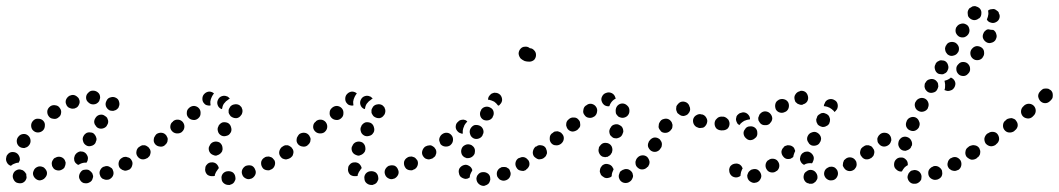

<svg xmlns="http://www.w3.org/2000/svg" viewBox="-25 -576 3469 629"><path d="M269 21Q261 26 252 24Q251 24 250 24Q241 21 237 13Q232 5 235 -4Q236 -8 239 -12Q241 -15 245 -18Q249 -20 253 -20Q258 -21 262 -20Q262 -20 263 -20Q267 -19 270 -16Q274 -13 276 -10Q277 -8 278 -7Q279 -5 279 -3Q279 -2 280 0Q280 2 280 4Q279 6 279 7Q277 17 269 21ZM49 23Q41 26 32 23H31Q23 20 19 11Q15 3 18 -6Q21 -15 30 -19Q38 -23 47 -19H48Q52 -17 55 -14Q58 -11 60 -7Q60 -7 60 -7Q60 -7 61 -7Q61 -7 61 -7Q61 -1 62 4Q62 6 62 7Q61 9 61 10Q58 19 49 23ZM122 7Q125 4 127 0Q129 -4 129 -9Q129 -13 127 -17Q125 -21 122 -24Q119 -28 115 -29Q110 -31 106 -31Q101 -31 97 -29Q88 -25 85 -16Q81 -8 85 1Q87 5 90 8Q93 11 97 13Q101 15 106 15Q110 14 114 13L115 12Q119 11 122 7ZM345 0Q349 -9 345 -18Q344 -22 341 -25Q337 -28 333 -30Q329 -32 325 -32Q320 -32 316 -30H315Q307 -27 303 -18Q299 -10 303 -1Q304 3 307 6Q310 10 315 11Q319 13 323 13Q328 13 332 12Q341 8 345 0ZM408 -34Q411 -43 406 -51Q404 -55 400 -58Q397 -60 392 -61Q388 -63 384 -62Q379 -62 375 -59Q366 -54 364 -45Q362 -36 366 -28Q368 -24 372 -22Q375 -19 380 -18Q384 -16 388 -17Q393 -18 397 -20H398Q406 -25 408 -34ZM186 -27Q188 -31 189 -35Q190 -39 190 -44Q189 -48 187 -52Q182 -60 173 -62Q164 -64 156 -59H155Q151 -57 149 -53Q146 -49 145 -45Q144 -41 145 -36Q145 -32 148 -28Q152 -20 162 -18Q171 -16 179 -21Q183 -23 186 -27ZM-3 -45Q-7 -53 -4 -62V-63Q-3 -67 0 -70Q3 -74 7 -76Q11 -78 16 -78Q20 -78 24 -77Q33 -74 37 -66Q42 -57 39 -48H38Q38 -46 37 -45Q37 -44 36 -43Q28 -43 20 -39Q15 -37 11 -33Q10 -33 10 -33Q10 -33 10 -33Q1 -36 -3 -45ZM218 -54Q217 -58 219 -63Q220 -68 223 -71Q226 -75 230 -77Q233 -79 238 -80Q242 -80 247 -79Q256 -76 260 -68Q265 -60 262 -51V-50Q261 -48 260 -46Q260 -45 258 -43Q255 -43 251 -43Q242 -42 234 -37Q233 -36 231 -36Q228 -37 225 -40Q222 -42 220 -46Q218 -49 218 -54ZM464 -65Q466 -69 467 -73Q468 -77 467 -82Q466 -86 463 -90Q460 -93 457 -96Q453 -98 449 -99Q444 -100 440 -99Q435 -98 432 -95H431Q423 -89 422 -80Q420 -71 426 -63Q431 -56 440 -54Q449 -53 457 -58H458Q461 -61 464 -65ZM30 -111Q31 -102 38 -96Q42 -93 46 -92Q50 -91 55 -91Q59 -92 63 -94Q67 -96 70 -100Q76 -107 75 -117Q74 -126 67 -132Q60 -138 51 -137Q41 -136 35 -128Q29 -121 30 -111ZM247 -114Q249 -105 257 -100Q265 -95 274 -98Q283 -100 288 -108V-109Q290 -113 291 -117Q292 -122 290 -126Q289 -130 286 -134Q284 -137 280 -140Q276 -142 272 -142Q267 -143 263 -142Q258 -141 255 -138Q251 -135 249 -131Q244 -123 247 -114ZM77 -165Q77 -155 83 -149Q90 -142 99 -142Q108 -142 115 -148L116 -149Q122 -155 122 -165Q123 -174 116 -181Q110 -187 100 -187Q91 -188 84 -181Q77 -174 77 -165ZM284 -181Q283 -177 284 -173Q285 -168 288 -165Q290 -161 294 -158Q302 -153 311 -155Q320 -157 325 -164V-165Q328 -169 329 -173Q330 -178 329 -182Q328 -186 326 -190Q323 -194 319 -196Q312 -202 302 -200Q293 -198 288 -190Q285 -186 284 -181ZM130 -213Q129 -203 134 -196Q139 -188 149 -187Q158 -185 165 -190L166 -191Q174 -196 175 -205Q177 -214 171 -222Q166 -230 157 -231Q148 -233 140 -228L139 -227Q132 -222 130 -213ZM322 -228Q325 -220 333 -215Q337 -213 342 -213Q346 -212 350 -214Q355 -215 358 -218Q362 -221 364 -225V-226Q368 -234 365 -243Q363 -252 354 -256Q346 -260 337 -257Q328 -255 324 -246Q319 -237 322 -228ZM197 -258Q194 -255 192 -251Q190 -247 190 -242Q190 -238 192 -234Q193 -230 197 -226Q200 -223 204 -222Q208 -220 212 -220Q217 -220 221 -221L222 -222Q226 -223 229 -226Q232 -229 234 -234Q236 -238 236 -242Q236 -247 234 -251Q233 -255 229 -258Q226 -261 222 -263Q218 -265 214 -265Q209 -265 205 -263H204Q200 -261 197 -258ZM281 -234H280Q271 -234 264 -241Q257 -247 257 -256Q257 -266 264 -272Q270 -279 279 -279H280Q289 -279 296 -273Q303 -267 303 -257Q303 -257 303 -256Q303 -255 303 -255Q301 -250 300 -245Q297 -240 292 -237Q287 -234 281 -234Z M735 27Q739 25 742 21Q744 18 746 13Q747 9 746 4Q745 -5 738 -11Q730 -16 721 -15H720Q711 -14 705 -7Q699 1 701 10Q701 14 703 18Q705 22 709 25Q713 28 717 29Q721 30 726 30H727Q731 29 735 27ZM806 4Q809 1 811 -3Q813 -7 813 -12Q813 -16 811 -20Q808 -29 800 -33Q791 -36 782 -33H781Q777 -31 774 -28Q771 -25 769 -21Q767 -17 767 -12Q767 -8 769 -3Q772 5 781 9Q789 13 798 9H799Q803 7 806 4ZM655 -3Q648 -9 647 -19Q647 -19 647 -20Q647 -24 648 -29Q649 -33 652 -36Q655 -40 659 -42Q663 -44 667 -44Q676 -45 683 -40Q690 -34 692 -25Q689 -23 688 -20Q682 -13 679 -4Q679 -2 679 0Q677 0 675 1Q674 1 672 1Q663 2 655 -3ZM875 -34Q878 -43 874 -51Q871 -55 868 -58Q865 -61 860 -62Q856 -64 852 -63Q847 -63 843 -61L842 -60Q834 -56 831 -47Q829 -38 833 -30Q835 -26 838 -23Q842 -20 846 -19Q850 -18 855 -18Q859 -18 863 -21H864Q872 -25 875 -34ZM935 -73Q937 -82 931 -90Q929 -94 925 -96Q921 -98 917 -99Q912 -100 908 -99Q904 -98 900 -95H899Q892 -89 890 -80Q888 -71 894 -63Q896 -60 900 -57Q904 -55 909 -54Q913 -53 917 -55Q922 -56 925 -58L926 -59Q934 -64 935 -73ZM465 -65Q467 -69 468 -74Q469 -78 468 -82Q467 -87 464 -90Q462 -94 458 -96Q454 -99 450 -100Q445 -100 441 -100Q437 -99 433 -96L432 -95Q425 -90 423 -81Q421 -72 427 -64Q429 -60 433 -58Q437 -56 441 -55Q445 -54 450 -55Q454 -56 458 -59H459Q462 -62 465 -65ZM661 -79Q665 -71 674 -68Q678 -66 683 -66Q687 -67 691 -69Q695 -71 698 -74Q701 -77 703 -81V-82Q705 -87 704 -91Q704 -95 702 -100Q700 -104 697 -107Q694 -110 690 -111Q681 -114 672 -110Q664 -106 661 -97L660 -96Q657 -88 661 -79ZM521 -107Q524 -111 524 -116Q525 -120 524 -124Q522 -129 520 -132Q514 -140 505 -141Q496 -142 488 -137L487 -136Q484 -133 482 -129Q479 -125 479 -121Q478 -117 479 -112Q480 -108 483 -104Q489 -97 498 -96Q507 -94 515 -100V-101Q519 -103 521 -107ZM689 -146Q691 -137 700 -132Q708 -128 717 -131Q726 -133 730 -141L731 -142Q735 -150 732 -159Q730 -168 722 -173Q713 -177 704 -175Q696 -172 691 -164V-163Q686 -155 689 -146ZM579 -159Q580 -168 574 -176Q568 -183 559 -184Q550 -185 542 -179V-178Q534 -173 533 -163Q532 -154 538 -147Q544 -140 553 -139Q563 -138 570 -143L571 -144Q578 -150 579 -159ZM632 -204Q633 -214 627 -221Q621 -228 611 -229Q602 -229 595 -223L594 -222Q587 -216 587 -207Q586 -198 592 -191Q598 -184 608 -183Q617 -182 624 -188L625 -189Q632 -195 632 -204ZM724 -216Q724 -212 724 -207Q725 -203 728 -199Q730 -195 734 -193Q742 -188 751 -189Q760 -191 765 -199L766 -200Q768 -203 769 -208Q770 -212 769 -217Q768 -221 766 -225Q763 -228 760 -231Q752 -236 743 -234Q734 -233 728 -225V-224Q725 -220 724 -216ZM722 -249Q725 -252 728 -253Q726 -255 724 -257Q722 -258 720 -260H719Q711 -264 702 -261Q693 -258 689 -249Q685 -241 688 -232Q691 -223 700 -219H701Q701 -219 701 -219Q702 -219 702 -218Q702 -220 703 -221Q704 -230 709 -237L710 -238Q715 -245 722 -249ZM638 -252Q638 -262 644 -268L645 -269Q651 -275 660 -276Q669 -276 676 -270Q672 -265 669 -259Q665 -251 664 -243Q664 -236 665 -231Q660 -229 654 -231Q648 -232 644 -237Q638 -243 638 -252Z M1203 27Q1207 25 1210 21Q1212 18 1214 13Q1215 9 1214 4Q1213 -5 1206 -11Q1198 -16 1189 -15H1188Q1179 -14 1173 -7Q1167 1 1169 10Q1169 14 1171 18Q1173 22 1177 25Q1181 28 1185 29Q1189 30 1194 30H1195Q1199 29 1203 27ZM1274 4Q1277 1 1279 -3Q1281 -7 1281 -12Q1281 -16 1279 -20Q1276 -29 1268 -33Q1259 -36 1250 -33H1249Q1245 -31 1242 -28Q1239 -25 1237 -21Q1235 -17 1235 -12Q1235 -8 1237 -3Q1240 5 1249 9Q1257 13 1266 9H1267Q1271 7 1274 4ZM1123 -3Q1116 -9 1115 -19Q1115 -19 1115 -20Q1115 -24 1116 -29Q1117 -33 1120 -36Q1123 -40 1127 -42Q1131 -44 1135 -44Q1144 -45 1151 -40Q1158 -34 1160 -25Q1157 -23 1156 -20Q1150 -13 1147 -4Q1147 -2 1147 0Q1145 0 1143 1Q1142 1 1140 1Q1131 2 1123 -3ZM1343 -34Q1346 -43 1342 -51Q1339 -55 1336 -58Q1333 -61 1328 -62Q1324 -64 1320 -63Q1315 -63 1311 -61L1310 -60Q1302 -56 1299 -47Q1297 -38 1301 -30Q1303 -26 1306 -23Q1310 -20 1314 -19Q1318 -18 1323 -18Q1327 -18 1331 -21H1332Q1340 -25 1343 -34ZM1403 -73Q1405 -82 1399 -90Q1397 -94 1393 -96Q1389 -98 1385 -99Q1380 -100 1376 -99Q1372 -98 1368 -95H1367Q1360 -89 1358 -80Q1356 -71 1362 -63Q1364 -60 1368 -57Q1372 -55 1377 -54Q1381 -53 1385 -55Q1390 -56 1393 -58L1394 -59Q1402 -64 1403 -73ZM933 -65Q935 -69 936 -74Q937 -78 936 -82Q935 -87 932 -90Q930 -94 926 -96Q922 -99 918 -100Q913 -100 909 -100Q905 -99 901 -96L900 -95Q893 -90 891 -81Q889 -72 895 -64Q897 -60 901 -58Q905 -56 909 -55Q913 -54 918 -55Q922 -56 926 -59H927Q930 -62 933 -65ZM1129 -79Q1133 -71 1142 -68Q1146 -66 1151 -66Q1155 -67 1159 -69Q1163 -71 1166 -74Q1169 -77 1171 -81V-82Q1173 -87 1172 -91Q1172 -95 1170 -100Q1168 -104 1165 -107Q1162 -110 1158 -111Q1149 -114 1140 -110Q1132 -106 1129 -97L1128 -96Q1125 -88 1129 -79ZM989 -107Q992 -111 992 -116Q993 -120 992 -124Q990 -129 988 -132Q982 -140 973 -141Q964 -142 956 -137L955 -136Q952 -133 950 -129Q947 -125 947 -121Q946 -117 947 -112Q948 -108 951 -104Q957 -97 966 -96Q975 -94 983 -100V-101Q987 -103 989 -107ZM1157 -146Q1159 -137 1168 -132Q1176 -128 1185 -131Q1194 -133 1198 -141L1199 -142Q1203 -150 1200 -159Q1198 -168 1190 -173Q1181 -177 1172 -175Q1164 -172 1159 -164V-163Q1154 -155 1157 -146ZM1047 -159Q1048 -168 1042 -176Q1036 -183 1027 -184Q1018 -185 1010 -179V-178Q1002 -173 1001 -163Q1000 -154 1006 -147Q1012 -140 1021 -139Q1031 -138 1038 -143L1039 -144Q1046 -150 1047 -159ZM1100 -204Q1101 -214 1095 -221Q1089 -228 1079 -229Q1070 -229 1063 -223L1062 -222Q1055 -216 1055 -207Q1054 -198 1060 -191Q1066 -184 1076 -183Q1085 -182 1092 -188L1093 -189Q1100 -195 1100 -204ZM1192 -216Q1192 -212 1192 -207Q1193 -203 1196 -199Q1198 -195 1202 -193Q1210 -188 1219 -189Q1228 -191 1233 -199L1234 -200Q1236 -203 1237 -208Q1238 -212 1237 -217Q1236 -221 1234 -225Q1231 -228 1228 -231Q1220 -236 1211 -234Q1202 -233 1196 -225V-224Q1193 -220 1192 -216ZM1190 -249Q1193 -252 1196 -253Q1194 -255 1192 -257Q1190 -258 1188 -260H1187Q1179 -264 1170 -261Q1161 -258 1157 -249Q1153 -241 1156 -232Q1159 -223 1168 -219H1169Q1169 -219 1169 -219Q1170 -219 1170 -218Q1170 -220 1171 -221Q1172 -230 1177 -237L1178 -238Q1183 -245 1190 -249ZM1106 -252Q1106 -262 1112 -268L1113 -269Q1119 -275 1128 -276Q1137 -276 1144 -270Q1140 -265 1137 -259Q1133 -251 1132 -243Q1132 -236 1133 -231Q1128 -229 1122 -231Q1116 -232 1112 -237Q1106 -243 1106 -252Z M1569 30Q1573 28 1576 25Q1579 21 1580 17Q1582 13 1581 8Q1581 -1 1574 -7Q1566 -13 1557 -12H1556Q1552 -12 1548 -10Q1544 -8 1541 -4Q1538 -1 1537 3Q1535 8 1536 12Q1537 21 1544 27Q1551 33 1560 33H1561Q1565 32 1569 30ZM1646 2Q1650 -7 1646 -15Q1645 -20 1642 -23Q1638 -26 1634 -28Q1630 -29 1626 -29Q1621 -29 1617 -28L1616 -27Q1608 -24 1604 -15Q1601 -7 1604 2Q1606 6 1609 9Q1612 13 1616 14Q1620 16 1625 16Q1629 16 1634 14Q1643 10 1646 2ZM1499 10Q1494 9 1490 7Q1486 5 1483 2Q1480 -2 1479 -6Q1479 -6 1479 -7Q1476 -16 1480 -24Q1485 -32 1494 -35Q1503 -38 1511 -33Q1519 -29 1522 -20Q1522 -20 1522 -20Q1522 -19 1522 -18Q1522 -18 1522 -17Q1518 -11 1515 -3Q1514 1 1514 5Q1512 6 1511 7Q1509 8 1507 9Q1503 10 1499 10ZM1709 -34Q1711 -43 1706 -51Q1703 -54 1700 -57Q1696 -60 1692 -61Q1688 -62 1683 -61Q1679 -60 1675 -58H1674Q1666 -53 1664 -44Q1662 -35 1667 -27Q1669 -23 1673 -20Q1676 -18 1681 -17Q1685 -16 1690 -16Q1694 -17 1698 -19V-20Q1706 -25 1709 -34ZM1766 -73Q1768 -82 1762 -90Q1760 -94 1756 -96Q1752 -98 1748 -99Q1743 -100 1739 -99Q1735 -98 1731 -95Q1723 -90 1721 -81Q1720 -71 1725 -64Q1728 -60 1731 -58Q1735 -55 1740 -54Q1744 -54 1748 -55Q1753 -56 1756 -58L1757 -59Q1765 -64 1766 -73ZM1401 -65Q1403 -69 1404 -73Q1405 -78 1404 -82Q1403 -87 1400 -90Q1398 -94 1394 -96Q1390 -99 1386 -100Q1381 -100 1377 -99Q1372 -98 1369 -96H1368Q1365 -93 1362 -89Q1360 -85 1359 -81Q1358 -77 1359 -72Q1360 -68 1362 -64Q1365 -61 1369 -58Q1373 -56 1377 -55Q1381 -54 1386 -55Q1390 -56 1394 -58V-59Q1398 -61 1401 -65ZM1488 -70Q1484 -79 1487 -88Q1490 -97 1499 -101Q1507 -105 1516 -102Q1520 -101 1523 -98Q1527 -95 1529 -91Q1531 -87 1531 -82Q1531 -78 1530 -74V-73Q1527 -66 1521 -62Q1515 -58 1508 -58Q1506 -58 1504 -58Q1503 -58 1503 -58Q1502 -59 1502 -59Q1501 -59 1501 -59Q1492 -62 1488 -70ZM1459 -116Q1460 -125 1455 -132Q1449 -140 1440 -141Q1431 -142 1423 -136Q1419 -133 1417 -129Q1415 -126 1414 -121Q1413 -117 1415 -112Q1416 -108 1418 -104Q1424 -97 1433 -96Q1443 -95 1450 -100L1451 -101Q1458 -107 1459 -116ZM1515 -137Q1517 -128 1526 -123Q1534 -119 1543 -122Q1552 -125 1556 -133V-134Q1561 -142 1558 -151Q1555 -160 1547 -164Q1538 -168 1529 -166Q1521 -163 1516 -154Q1512 -146 1515 -137ZM1506 -178Q1504 -180 1501 -182Q1497 -183 1494 -184Q1489 -184 1485 -183Q1481 -182 1477 -179V-178Q1469 -173 1468 -163Q1467 -154 1473 -147Q1476 -143 1480 -141Q1484 -139 1488 -138Q1489 -138 1490 -138Q1490 -138 1491 -138Q1491 -143 1491 -148Q1492 -156 1496 -164V-165Q1500 -172 1506 -178ZM1548 -198Q1550 -189 1558 -184Q1566 -180 1575 -182Q1584 -184 1589 -192V-193Q1594 -201 1592 -210Q1590 -219 1582 -223Q1574 -228 1565 -226Q1556 -224 1551 -216V-215Q1546 -207 1548 -198ZM1576 -259Q1578 -263 1582 -266V-267Q1586 -270 1590 -271Q1594 -273 1598 -272Q1603 -272 1607 -270Q1611 -268 1614 -265Q1620 -258 1620 -248Q1619 -239 1612 -233V-232Q1611 -232 1610 -231Q1609 -230 1607 -230Q1607 -230 1606 -231Q1601 -238 1594 -243Q1586 -247 1578 -249Q1576 -249 1574 -249Q1574 -249 1574 -250Q1574 -250 1574 -251Q1574 -255 1576 -259ZM1725 -411Q1731 -405 1731 -396Q1731 -387 1725 -380Q1718 -374 1709 -374Q1701 -374 1694 -376Q1687 -379 1681 -384Q1675 -391 1674 -400Q1674 -409 1680 -416Q1686 -423 1695 -423Q1704 -424 1711 -418Q1719 -418 1725 -411Z M2042 16Q2045 13 2047 8Q2049 4 2049 0Q2048 -5 2047 -9Q2043 -17 2034 -21Q2025 -24 2017 -20Q2016 -20 2016 -20Q2012 -18 2008 -15Q2005 -12 2004 -7Q2002 -3 2002 1Q2002 6 2004 10Q2007 18 2016 22Q2025 25 2033 22Q2034 21 2035 21Q2039 19 2042 16ZM1967 7Q1963 8 1959 7Q1954 6 1951 3Q1947 1 1944 -3Q1944 -4 1943 -5Q1941 -9 1940 -13Q1940 -18 1941 -22Q1942 -27 1945 -30Q1947 -34 1951 -36Q1959 -41 1968 -38Q1977 -36 1982 -28Q1982 -28 1982 -27Q1983 -26 1984 -24Q1985 -23 1985 -21Q1984 -19 1983 -16Q1979 -8 1979 1Q1979 2 1978 2Q1977 3 1976 4Q1972 6 1967 7ZM2102 -38Q2103 -42 2103 -46Q2102 -51 2100 -55Q2098 -59 2095 -62Q2088 -68 2078 -67Q2069 -66 2063 -59L2062 -58Q2059 -54 2058 -50Q2056 -46 2057 -41Q2057 -37 2059 -33Q2061 -29 2065 -26Q2072 -20 2081 -21Q2090 -22 2096 -29L2098 -30Q2100 -33 2102 -38ZM1763 -66Q1766 -70 1767 -74Q1767 -79 1766 -83Q1765 -87 1763 -91Q1758 -99 1748 -100Q1739 -102 1732 -96Q1731 -96 1730 -96Q1723 -90 1721 -81Q1719 -72 1724 -64Q1730 -57 1739 -55Q1748 -53 1756 -58Q1756 -59 1757 -60Q1761 -62 1763 -66ZM1938 -74Q1934 -82 1937 -91V-93Q1939 -97 1942 -100Q1945 -104 1949 -106Q1953 -108 1957 -108Q1962 -108 1966 -107Q1975 -104 1979 -96Q1983 -87 1980 -78V-77Q1978 -73 1975 -69Q1972 -66 1968 -64Q1967 -63 1965 -62Q1964 -62 1962 -62Q1960 -62 1957 -61Q1956 -61 1954 -62Q1953 -62 1951 -62Q1942 -65 1938 -74ZM2143 -99Q2144 -104 2143 -108Q2142 -112 2139 -116Q2137 -120 2133 -122Q2125 -127 2116 -125Q2107 -122 2102 -114L2101 -113Q2099 -109 2098 -105Q2097 -100 2098 -96Q2099 -92 2102 -88Q2105 -84 2108 -82Q2116 -77 2125 -79Q2135 -82 2139 -90L2140 -91Q2143 -95 2143 -99ZM1822 -121Q1823 -131 1816 -138Q1814 -141 1810 -143Q1806 -145 1801 -146Q1797 -146 1792 -145Q1788 -143 1785 -140L1783 -139Q1776 -133 1776 -124Q1775 -114 1781 -107Q1787 -100 1796 -100Q1805 -99 1813 -105L1814 -106Q1821 -112 1822 -121ZM1971 -147Q1971 -143 1972 -139Q1973 -134 1976 -131Q1979 -128 1983 -125Q1987 -123 1991 -123Q1996 -122 2000 -124Q2004 -125 2008 -128Q2011 -130 2013 -134L2014 -136Q2016 -140 2017 -144Q2017 -149 2016 -153Q2015 -157 2012 -161Q2009 -164 2005 -166Q1997 -171 1988 -168Q1979 -166 1975 -157L1974 -156Q1972 -152 1971 -147ZM2178 -163Q2179 -167 2177 -171Q2176 -176 2173 -179Q2170 -183 2166 -185Q2158 -189 2149 -186Q2140 -184 2136 -175L2135 -174Q2133 -170 2133 -165Q2132 -161 2133 -157Q2135 -152 2138 -149Q2140 -145 2144 -143Q2153 -139 2162 -142Q2170 -145 2175 -153L2176 -154Q2178 -158 2178 -163ZM1874 -159Q1876 -162 1876 -167Q1876 -171 1875 -176Q1874 -180 1871 -183Q1865 -191 1856 -191Q1846 -192 1839 -186L1838 -185Q1834 -182 1832 -178Q1830 -174 1830 -170Q1829 -165 1831 -161Q1832 -157 1835 -153Q1841 -146 1850 -145Q1859 -145 1867 -151L1868 -152Q1871 -155 1874 -159ZM2356 -155Q2363 -162 2363 -171Q2363 -180 2356 -187Q2350 -193 2340 -194H2339Q2329 -194 2323 -187Q2316 -181 2316 -171Q2316 -162 2322 -155Q2329 -149 2338 -149H2340Q2349 -148 2356 -155ZM2272 -157Q2277 -157 2281 -159Q2285 -162 2287 -165Q2290 -169 2291 -173Q2294 -182 2289 -190Q2285 -198 2276 -201H2274Q2265 -204 2257 -199Q2249 -195 2246 -186Q2244 -177 2248 -169Q2253 -160 2262 -158L2264 -157Q2268 -156 2272 -157ZM1931 -210Q1933 -219 1927 -227Q1922 -234 1912 -236Q1903 -237 1896 -231L1894 -230Q1887 -225 1886 -215Q1884 -206 1890 -199Q1895 -191 1905 -190Q1914 -189 1921 -194L1923 -195Q1930 -201 1931 -210ZM1992 -213Q1992 -208 1993 -204Q1995 -200 1998 -197Q2001 -193 2005 -192Q2010 -190 2014 -190Q2023 -190 2030 -196Q2037 -203 2037 -212V-213V-214Q2037 -224 2030 -230Q2023 -237 2014 -237Q2005 -237 1998 -230Q1992 -223 1992 -214ZM2215 -196Q2211 -196 2207 -197Q2202 -199 2199 -202Q2195 -204 2193 -208Q2193 -209 2192 -211Q2190 -215 2190 -219Q2190 -223 2191 -228Q2193 -232 2196 -235Q2199 -239 2203 -241Q2211 -245 2220 -242Q2229 -239 2233 -230Q2233 -230 2233 -229Q2236 -224 2236 -218Q2236 -213 2233 -208Q2233 -207 2232 -207Q2231 -205 2230 -204Q2229 -202 2227 -201Q2226 -200 2224 -199Q2220 -197 2215 -196ZM1947 -259Q1951 -268 1959 -271Q1961 -272 1962 -272Q1970 -275 1979 -271Q1987 -267 1990 -259Q1991 -257 1991 -256Q1992 -255 1992 -253Q1986 -250 1982 -246Q1975 -239 1972 -230Q1972 -229 1971 -228Q1963 -227 1956 -231Q1950 -235 1947 -242Q1943 -251 1947 -259Z M2635 26Q2640 25 2643 22Q2647 20 2649 16Q2652 12 2653 8Q2654 -2 2649 -9Q2644 -17 2635 -19Q2635 -19 2635 -19Q2630 -20 2626 -19Q2621 -18 2618 -15Q2614 -13 2611 -9Q2609 -6 2608 -1Q2606 8 2611 16Q2616 24 2625 25Q2626 26 2626 26Q2631 26 2635 26ZM2466 11Q2471 3 2468 -6Q2465 -15 2457 -20Q2449 -24 2440 -21H2439Q2435 -20 2432 -17Q2428 -14 2426 -10Q2424 -6 2423 -2Q2423 3 2424 7Q2427 16 2435 20Q2443 25 2452 22H2453Q2462 19 2466 11ZM2718 2Q2722 -6 2719 -15Q2718 -19 2715 -22Q2712 -26 2708 -28Q2703 -30 2699 -30Q2695 -30 2690 -29V-28Q2681 -25 2677 -17Q2673 -8 2676 0Q2678 5 2681 8Q2684 11 2688 13Q2692 15 2696 15Q2701 15 2705 14Q2714 11 2718 2ZM2379 4Q2370 1 2366 -8Q2364 -12 2364 -17Q2363 -21 2365 -26Q2366 -30 2369 -33Q2372 -36 2376 -38Q2381 -40 2385 -40Q2389 -41 2394 -39Q2398 -38 2401 -35Q2405 -32 2406 -28L2407 -27Q2407 -26 2407 -26Q2408 -25 2408 -24Q2407 -22 2406 -21Q2402 -13 2401 -3Q2401 -2 2401 0Q2400 1 2398 2Q2397 2 2396 3Q2388 7 2379 4ZM2528 -31Q2529 -40 2523 -48Q2518 -55 2508 -56Q2499 -57 2492 -51H2491Q2484 -45 2483 -36Q2482 -27 2488 -19Q2493 -12 2503 -11Q2512 -10 2519 -16H2520Q2527 -22 2528 -31ZM2777 -25Q2780 -28 2781 -33Q2782 -37 2781 -42Q2781 -46 2778 -50Q2773 -58 2764 -60Q2755 -62 2747 -57Q2743 -54 2740 -51Q2738 -47 2737 -43Q2736 -38 2736 -34Q2737 -30 2740 -26Q2745 -18 2754 -16Q2763 -14 2771 -19Q2775 -21 2777 -25ZM2597 -62V-63Q2598 -67 2601 -71Q2603 -74 2607 -76Q2611 -79 2615 -79Q2620 -80 2624 -79Q2633 -76 2638 -68Q2643 -60 2640 -51Q2639 -48 2638 -46Q2637 -43 2635 -41Q2629 -42 2622 -41Q2615 -40 2609 -36Q2601 -40 2598 -47Q2594 -54 2597 -62ZM2835 -65Q2837 -69 2838 -73Q2839 -77 2838 -82Q2837 -86 2834 -90Q2829 -97 2820 -99Q2810 -101 2803 -95H2802Q2799 -92 2796 -89Q2794 -85 2793 -80Q2792 -76 2793 -72Q2794 -67 2797 -64Q2802 -56 2811 -54Q2821 -53 2828 -58H2829Q2832 -61 2835 -65ZM2580 -81Q2580 -84 2578 -87Q2577 -91 2575 -93Q2572 -96 2568 -98Q2564 -100 2559 -100Q2555 -101 2551 -99Q2546 -98 2543 -95V-94Q2536 -88 2535 -79Q2535 -70 2541 -63Q2544 -59 2548 -57Q2552 -55 2556 -55Q2561 -55 2565 -56Q2569 -58 2573 -61Q2573 -61 2573 -62Q2573 -62 2574 -62Q2574 -65 2575 -68Q2577 -75 2580 -81ZM2619 -121Q2619 -117 2621 -113Q2623 -109 2626 -105Q2629 -102 2633 -100Q2641 -97 2650 -100Q2659 -103 2662 -112H2663Q2664 -116 2665 -121Q2665 -125 2663 -130Q2661 -134 2658 -137Q2655 -140 2651 -142Q2643 -146 2634 -142Q2625 -139 2621 -130Q2619 -126 2619 -121ZM2411 -138Q2412 -129 2419 -123Q2426 -116 2435 -117Q2444 -118 2450 -125H2451Q2457 -132 2456 -141Q2456 -151 2449 -157Q2442 -163 2432 -162Q2423 -162 2417 -155V-154Q2410 -147 2411 -138ZM2359 -155Q2365 -162 2365 -171Q2365 -176 2363 -180Q2362 -184 2358 -187Q2355 -190 2351 -192Q2347 -194 2343 -194L2342 -193Q2333 -193 2326 -187Q2319 -180 2320 -171Q2320 -166 2321 -162Q2323 -158 2326 -155Q2329 -152 2333 -150Q2338 -148 2342 -149H2343Q2352 -149 2359 -155ZM2649 -185Q2649 -180 2650 -176Q2652 -172 2654 -168Q2657 -165 2661 -163Q2665 -161 2670 -160Q2674 -160 2678 -161Q2683 -163 2686 -165Q2690 -168 2692 -172V-173Q2694 -177 2694 -181Q2695 -186 2693 -190Q2692 -194 2689 -198Q2686 -201 2682 -203Q2678 -205 2674 -206Q2669 -206 2665 -205Q2661 -203 2657 -200Q2654 -198 2652 -194V-193Q2650 -189 2649 -185ZM2462 -198Q2460 -194 2459 -190Q2459 -185 2460 -181Q2462 -177 2465 -173Q2471 -166 2480 -166Q2490 -165 2497 -171V-172Q2504 -178 2505 -187Q2505 -196 2499 -203Q2493 -210 2484 -211Q2474 -212 2467 -205Q2463 -202 2462 -198ZM2413 -180Q2422 -184 2431 -185Q2431 -185 2432 -185Q2432 -187 2432 -189Q2431 -191 2431 -193Q2427 -202 2419 -206Q2410 -210 2402 -206H2401Q2397 -205 2394 -202Q2390 -199 2388 -195Q2387 -191 2386 -186Q2386 -182 2388 -177Q2389 -174 2391 -171Q2394 -168 2397 -166Q2398 -168 2400 -169V-170Q2406 -176 2413 -180ZM2515 -235Q2513 -226 2517 -217Q2522 -209 2531 -207Q2540 -205 2548 -210H2549Q2557 -215 2559 -224Q2561 -233 2557 -241Q2552 -249 2543 -251Q2534 -253 2526 -249L2525 -248Q2517 -244 2515 -235ZM2678 -240V-241Q2683 -249 2692 -251Q2701 -253 2709 -248Q2717 -244 2719 -235Q2721 -226 2717 -218L2716 -217Q2715 -215 2713 -213Q2711 -211 2709 -209Q2707 -211 2706 -213Q2700 -219 2693 -223Q2685 -227 2677 -228Q2675 -228 2674 -228Q2674 -231 2675 -234Q2676 -237 2678 -240ZM2581 -267Q2576 -260 2578 -251Q2579 -246 2581 -242Q2584 -239 2588 -236Q2592 -234 2596 -233Q2600 -232 2605 -233V-234Q2614 -236 2619 -243Q2624 -251 2622 -260Q2620 -270 2613 -275Q2605 -280 2596 -278L2595 -277Q2586 -275 2581 -267Z M2981 24Q2985 22 2988 19Q2991 16 2993 12Q2994 7 2994 3Q2994 -6 2987 -13Q2980 -19 2971 -19H2970Q2965 -18 2961 -17Q2957 -15 2954 -11Q2951 -8 2950 -4Q2948 0 2948 5Q2949 14 2955 20Q2962 27 2972 26H2973Q2977 26 2981 24ZM3054 8Q3058 5 3060 1Q3062 -4 3062 -8Q3062 -12 3061 -17Q3058 -25 3049 -30Q3041 -34 3032 -31L3031 -30Q3027 -29 3024 -26Q3020 -23 3018 -19Q3016 -15 3016 -10Q3016 -6 3017 -2Q3020 7 3029 11Q3037 15 3046 12H3047Q3051 10 3054 8ZM2911 -21Q2904 -27 2904 -36V-37Q2904 -47 2910 -53Q2916 -60 2926 -60Q2935 -61 2942 -54Q2949 -48 2949 -38V-37Q2949 -37 2949 -36Q2949 -36 2949 -35Q2943 -32 2938 -27Q2933 -21 2930 -15Q2929 -15 2928 -14Q2928 -14 2927 -14Q2918 -14 2911 -21ZM3124 -33Q3126 -42 3122 -50Q3117 -58 3108 -61Q3099 -63 3091 -58H3090Q3082 -53 3080 -44Q3077 -35 3082 -27Q3084 -23 3088 -21Q3091 -18 3096 -17Q3100 -16 3104 -16Q3109 -17 3113 -19H3114Q3122 -24 3124 -33ZM3179 -65Q3182 -68 3183 -73Q3183 -77 3182 -82Q3181 -86 3179 -90Q3176 -93 3173 -96Q3169 -98 3164 -99Q3160 -100 3156 -99Q3151 -98 3148 -95L3147 -94Q3139 -89 3138 -80Q3136 -71 3141 -63Q3147 -56 3156 -54Q3165 -52 3173 -58Q3177 -61 3179 -65ZM2836 -65Q2838 -69 2839 -74Q2840 -78 2839 -82Q2838 -87 2835 -90Q2833 -94 2829 -97Q2825 -99 2821 -100Q2816 -100 2812 -100Q2808 -99 2804 -96L2803 -95Q2799 -93 2797 -89Q2795 -85 2794 -81Q2793 -76 2794 -72Q2795 -68 2798 -64Q2803 -56 2812 -55Q2821 -53 2829 -59H2830Q2833 -62 2836 -65ZM2920 -95Q2924 -86 2933 -83Q2937 -82 2942 -82Q2946 -83 2950 -85Q2954 -87 2957 -90Q2960 -93 2961 -98H2962Q2965 -107 2960 -116Q2956 -124 2947 -127Q2939 -130 2930 -126Q2922 -121 2919 -113V-112Q2916 -103 2920 -95ZM2892 -108Q2894 -112 2895 -116Q2895 -121 2894 -125Q2893 -129 2890 -133Q2885 -140 2875 -141Q2866 -142 2859 -137L2858 -136Q2854 -133 2852 -129Q2850 -126 2849 -121Q2849 -117 2850 -112Q2851 -108 2854 -105Q2860 -97 2869 -96Q2878 -95 2886 -101Q2890 -104 2892 -108ZM2944 -161Q2948 -152 2956 -149Q2965 -145 2973 -148Q2982 -152 2986 -160V-161Q2990 -170 2986 -178Q2983 -187 2975 -191Q2966 -195 2957 -191Q2949 -188 2945 -179V-178Q2941 -170 2944 -161ZM2974 -242Q2970 -234 2973 -225Q2976 -216 2985 -212Q2993 -208 3002 -211Q3011 -214 3015 -222V-223Q3019 -232 3016 -240Q3013 -249 3005 -253Q2996 -257 2988 -254Q2979 -251 2975 -243ZM3004 -296Q3003 -292 3005 -287Q3006 -283 3009 -280Q3012 -276 3016 -274Q3024 -270 3033 -273Q3042 -275 3046 -284Q3048 -288 3049 -293Q3049 -297 3048 -302Q3047 -306 3044 -309Q3041 -313 3037 -315Q3029 -319 3020 -316Q3011 -314 3007 -305H3006Q3004 -301 3004 -296ZM3088 -320Q3089 -321 3090 -322Q3092 -321 3094 -320Q3096 -319 3098 -317Q3105 -310 3105 -301Q3104 -291 3098 -285L3097 -284Q3094 -281 3090 -280Q3085 -278 3081 -278Q3078 -278 3075 -279Q3072 -280 3069 -281Q3071 -286 3071 -290Q3072 -299 3070 -308Q3069 -310 3069 -311Q3070 -311 3071 -312Q3080 -314 3088 -320ZM3153 -351Q3153 -360 3146 -367Q3140 -373 3130 -373Q3121 -373 3115 -366L3114 -365Q3107 -358 3108 -349Q3108 -340 3115 -333Q3121 -327 3131 -327Q3140 -327 3146 -334L3147 -335Q3154 -342 3153 -351ZM3038 -349Q3040 -340 3048 -335Q3052 -333 3057 -333Q3061 -332 3065 -333Q3070 -335 3073 -337Q3077 -340 3079 -344V-345Q3084 -353 3081 -362Q3079 -371 3071 -376Q3067 -378 3062 -378Q3058 -379 3054 -378Q3049 -376 3046 -374Q3042 -371 3040 -367V-366Q3035 -358 3038 -349ZM3199 -404Q3199 -414 3191 -420Q3184 -425 3175 -425Q3166 -424 3160 -417L3159 -416Q3153 -409 3154 -399Q3155 -390 3162 -384Q3169 -378 3179 -379Q3188 -380 3194 -387V-388Q3200 -395 3199 -404ZM3075 -427H3074Q3072 -423 3071 -418Q3071 -414 3072 -410Q3073 -405 3076 -402Q3078 -398 3082 -396Q3090 -391 3099 -394Q3108 -396 3113 -404V-405H3114Q3118 -413 3116 -422Q3113 -431 3105 -436Q3097 -440 3088 -438Q3079 -436 3075 -428ZM3239 -464Q3237 -473 3229 -478Q3229 -478 3229 -478Q3229 -478 3228 -478Q3221 -478 3213 -480Q3208 -480 3205 -477Q3201 -474 3198 -470V-469Q3193 -461 3195 -452Q3198 -443 3206 -438Q3214 -433 3223 -436Q3232 -438 3237 -446V-447Q3242 -455 3239 -464ZM3106 -470Q3109 -461 3117 -456Q3125 -452 3134 -454Q3143 -457 3148 -465Q3153 -474 3150 -483Q3148 -492 3140 -496Q3131 -501 3123 -498Q3114 -496 3109 -488L3108 -487Q3104 -479 3106 -470ZM3225 -546Q3229 -547 3233 -546Q3238 -544 3241 -541Q3245 -539 3247 -535Q3247 -534 3247 -533Q3252 -525 3249 -516Q3246 -507 3237 -503Q3229 -499 3221 -502Q3212 -504 3208 -512Q3208 -512 3208 -512Q3212 -521 3213 -530Q3213 -536 3212 -541Q3213 -542 3214 -543Q3215 -543 3216 -544Q3220 -546 3225 -546ZM3147 -543Q3145 -539 3145 -534Q3145 -530 3146 -525Q3147 -521 3150 -518Q3157 -511 3166 -510Q3175 -510 3182 -516Q3182 -516 3183 -516Q3190 -522 3190 -532Q3191 -541 3185 -548Q3182 -551 3178 -553Q3174 -555 3170 -556Q3165 -556 3161 -555Q3157 -553 3153 -550Q3153 -550 3152 -550Q3149 -547 3147 -543Z M3183 -66Q3186 -70 3186 -74Q3187 -79 3186 -83Q3185 -87 3183 -91Q3177 -99 3168 -100Q3159 -102 3151 -96L3148 -94Q3144 -91 3142 -88Q3140 -84 3139 -79Q3138 -75 3139 -71Q3140 -66 3143 -63Q3148 -55 3157 -53Q3166 -52 3174 -57L3177 -60Q3181 -62 3183 -66ZM3248 -118Q3249 -127 3244 -135Q3239 -143 3229 -144Q3220 -145 3213 -140L3209 -138Q3202 -132 3200 -123Q3199 -114 3204 -106Q3210 -99 3219 -97Q3228 -96 3236 -101L3239 -104Q3246 -109 3248 -118ZM3309 -163Q3310 -173 3304 -180Q3302 -184 3298 -186Q3294 -188 3290 -189Q3285 -189 3281 -188Q3276 -187 3273 -185L3270 -182Q3262 -177 3261 -167Q3260 -158 3265 -151Q3271 -143 3280 -142Q3289 -141 3297 -146L3300 -149Q3307 -154 3309 -163ZM3368 -211Q3369 -220 3363 -228Q3357 -235 3348 -236Q3339 -237 3331 -231L3328 -228Q3321 -222 3320 -213Q3319 -204 3325 -196Q3331 -189 3341 -188Q3350 -187 3357 -193L3360 -196Q3367 -202 3368 -211ZM3423 -255Q3424 -259 3424 -264Q3424 -268 3423 -272Q3421 -277 3418 -280Q3414 -283 3410 -285Q3406 -286 3402 -286Q3397 -286 3393 -285Q3389 -283 3386 -280L3383 -277Q3376 -270 3376 -261Q3377 -252 3383 -245Q3390 -238 3399 -238Q3408 -238 3415 -245L3418 -248Q3421 -251 3423 -255Z"/></svg>

Font: FRB American Cursive Dotted Extrabold
Style: Bold Italic
Weight: 800
Italic angle: -25°
Version: Version 2.0;Modular Font Editor K font №1